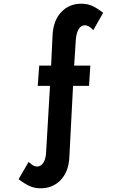

<svg xmlns="http://www.w3.org/2000/svg" viewBox="-20 -813 640 1033"><path d="M196 200Q167 200 140.5 188.5Q114 177 80 151L134 58Q149 72 159 77.5Q169 83 179 83Q200 83 213 63Q226 43 228 8L249 -351H183L191 -460H255L263 -628Q268 -705 311 -749.5Q354 -794 420 -793Q449 -793 475.5 -781.5Q502 -770 535 -744L482 -651Q467 -666 457 -671.5Q447 -677 437 -677Q416 -677 403.5 -656.5Q391 -636 388 -600L379 -460H466L459 -351H373L353 35Q349 111 306 156Q263 201 196 200Z"/></svg>

Font: Von Semi
Style: Regular
Weight: 600
Version: Version 4.000; ttfautohint (v1.8.4.7-5d5b)